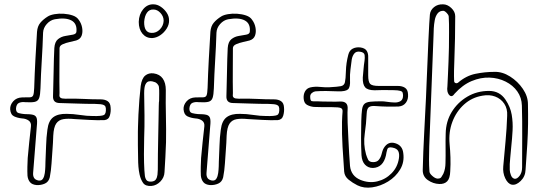

<svg xmlns="http://www.w3.org/2000/svg" viewBox="-20 -749 2492 887"><path d="M201 -673Q212 -680 232 -683.5Q252 -687 274.5 -685.5Q297 -684 316 -677.5Q335 -671 344 -657Q356 -641 359.5 -620.5Q363 -600 357 -584Q351 -568 332 -562Q321 -559 302.5 -555Q284 -551 269.5 -544.5Q255 -538 255 -526Q255 -474 254.5 -422.5Q254 -371 255 -319Q255 -315 254.5 -308.5Q254 -302 259.5 -297.5Q265 -293 282 -293Q329 -294 366.5 -292Q404 -290 445 -290Q465 -290 477.5 -281.5Q490 -273 491 -253Q493 -234 487.5 -215Q482 -196 462 -194Q429 -193 392.5 -195Q356 -197 323 -199Q294 -202 272.5 -198.5Q251 -195 239.5 -178Q228 -161 226 -122Q225 -88 222.5 -57.5Q220 -27 218 7Q217 23 215 38.5Q213 54 210 70Q205 91 187.5 99Q170 107 149 106Q128 104 118.5 92.5Q109 81 107 63Q106 43 106.5 21.5Q107 0 108 -19Q111 -56 115 -92Q119 -128 123 -165Q125 -183 112.5 -192Q100 -201 81 -202Q61 -204 45 -211.5Q29 -219 27 -244Q26 -264 41 -281Q56 -298 82 -299Q107 -299 118.5 -299.5Q130 -300 133.5 -309Q137 -318 138 -343Q140 -408 143.5 -473Q147 -538 151 -602Q153 -628 166.5 -644Q180 -660 201 -673ZM231 -527Q233 -556 248 -568Q263 -580 282.5 -583Q302 -586 317 -589Q332 -592 333 -602Q337 -640 310 -654.5Q283 -669 233 -660Q212 -656 196 -638Q180 -620 179 -598Q177 -534 173 -470Q169 -406 167 -341Q166 -311 161 -296.5Q156 -282 141 -278.5Q126 -275 96 -277Q81 -279 68.5 -274Q56 -269 54 -249Q53 -230 66.5 -226.5Q80 -223 93 -222Q120 -222 133 -218.5Q146 -215 149.5 -203Q153 -191 150 -165Q146 -111 141.5 -57Q137 -3 133 50Q132 64 137.5 73Q143 82 158 85Q172 87 178.5 76.5Q185 66 187 50.5Q189 35 189.5 20Q190 5 190 -2Q192 -39 193 -76.5Q194 -114 199 -150Q204 -191 226 -207.5Q248 -224 288 -223Q317 -223 349 -218Q381 -213 409 -213Q448 -212 459.5 -217.5Q471 -223 469 -249Q468 -258 463 -261.5Q458 -265 453 -266Q445 -268 436.5 -268Q428 -268 420 -269Q379 -269 338 -270.5Q297 -272 256 -273Q223 -273 225 -306Q225 -317 226 -345.5Q227 -374 227.5 -409.5Q228 -445 229 -477Q230 -509 231 -527Z M621 -648Q622 -683 641.5 -706.5Q661 -730 689 -729Q706 -729 722.5 -718Q739 -707 750 -690.5Q761 -674 761 -656Q762 -636 750 -617Q738 -598 720 -586Q702 -574 682 -573Q655 -573 638 -593.5Q621 -614 621 -648ZM646 -648Q645 -598 680 -597Q702 -596 718.5 -613Q735 -630 736 -653Q736 -673 721.5 -689Q707 -705 689 -705Q670 -706 659 -690.5Q648 -675 646 -648ZM630 -352Q635 -387 651 -400Q667 -413 690 -410Q718 -406 732 -386Q746 -366 746 -333Q745 -273 746.5 -212.5Q748 -152 747 -92Q746 -57 744 -23Q742 11 740 46Q739 71 721 89.5Q703 108 680 110Q652 112 641 96Q630 80 625 58Q621 40 619.5 21Q618 2 618 -17Q617 -48 617 -78.5Q617 -109 617 -140Q617 -140 617.5 -162.5Q618 -185 619.5 -219.5Q621 -254 624 -290Q627 -326 630 -352ZM715 -282Q715 -299 715.5 -316Q716 -333 714 -349Q713 -355 706.5 -362Q700 -369 694 -370Q692 -371 684 -373Q676 -375 667 -373Q658 -371 652 -359Q646 -347 646 -318Q647 -266 647.5 -215.5Q648 -165 646 -112Q645 -78 645 -37Q645 4 647 37Q648 47 649 60Q650 73 656 82Q662 91 679 90Q694 89 700 80Q706 71 707.5 58Q709 45 709 35Q709 4 709.5 -37.5Q710 -79 711 -121.5Q712 -164 712.5 -200.5Q713 -237 713.5 -259.5Q714 -282 715 -282Z M1002 -673Q1013 -680 1033 -683.5Q1053 -687 1075.5 -685.5Q1098 -684 1117 -677.5Q1136 -671 1145 -657Q1157 -641 1160.5 -620.5Q1164 -600 1158 -584Q1152 -568 1133 -562Q1122 -559 1103.5 -555Q1085 -551 1070.5 -544.5Q1056 -538 1056 -526Q1056 -474 1055.5 -422.5Q1055 -371 1056 -319Q1056 -315 1055.5 -308.5Q1055 -302 1060.5 -297.5Q1066 -293 1083 -293Q1130 -294 1167.5 -292Q1205 -290 1246 -290Q1266 -290 1278.5 -281.5Q1291 -273 1292 -253Q1294 -234 1288.5 -215Q1283 -196 1263 -194Q1230 -193 1193.5 -195Q1157 -197 1124 -199Q1095 -202 1073.5 -198.5Q1052 -195 1040.5 -178Q1029 -161 1027 -122Q1026 -88 1023.5 -57.5Q1021 -27 1019 7Q1018 23 1016 38.5Q1014 54 1011 70Q1006 91 988.5 99Q971 107 950 106Q929 104 919.5 92.5Q910 81 908 63Q907 43 907.5 21.5Q908 0 909 -19Q912 -56 916 -92Q920 -128 924 -165Q926 -183 913.5 -192Q901 -201 882 -202Q862 -204 846 -211.5Q830 -219 828 -244Q827 -264 842 -281Q857 -298 883 -299Q908 -299 919.5 -299.5Q931 -300 934.5 -309Q938 -318 939 -343Q941 -408 944.5 -473Q948 -538 952 -602Q954 -628 967.5 -644Q981 -660 1002 -673ZM1032 -527Q1034 -556 1049 -568Q1064 -580 1083.5 -583Q1103 -586 1118 -589Q1133 -592 1134 -602Q1138 -640 1111 -654.5Q1084 -669 1034 -660Q1013 -656 997 -638Q981 -620 980 -598Q978 -534 974 -470Q970 -406 968 -341Q967 -311 962 -296.5Q957 -282 942 -278.5Q927 -275 897 -277Q882 -279 869.5 -274Q857 -269 855 -249Q854 -230 867.5 -226.5Q881 -223 894 -222Q921 -222 934 -218.5Q947 -215 950.5 -203Q954 -191 951 -165Q947 -111 942.5 -57Q938 -3 934 50Q933 64 938.5 73Q944 82 959 85Q973 87 979.5 76.5Q986 66 988 50.5Q990 35 990.5 20Q991 5 991 -2Q993 -39 994 -76.5Q995 -114 1000 -150Q1005 -191 1027 -207.5Q1049 -224 1089 -223Q1118 -223 1150 -218Q1182 -213 1210 -213Q1249 -212 1260.5 -217.5Q1272 -223 1270 -249Q1269 -258 1264 -261.5Q1259 -265 1254 -266Q1246 -268 1237.5 -268Q1229 -268 1221 -269Q1180 -269 1139 -270.5Q1098 -272 1057 -273Q1024 -273 1026 -306Q1026 -317 1027 -345.5Q1028 -374 1028.5 -409.5Q1029 -445 1030 -477Q1031 -509 1032 -527Z M1843 -42Q1849 0 1828.5 34Q1808 68 1773 89.5Q1738 111 1699.5 116.5Q1661 122 1631 107Q1609 96 1590.5 81Q1572 66 1570 44Q1566 -10 1562.5 -70.5Q1559 -131 1560 -186Q1561 -218 1562.5 -232Q1564 -246 1554.5 -250Q1545 -254 1513 -254Q1492 -254 1471 -254Q1450 -254 1430 -255Q1412 -257 1398.5 -264.5Q1385 -272 1383 -292Q1381 -312 1389 -326.5Q1397 -341 1413 -345Q1434 -350 1458 -347.5Q1482 -345 1503 -346Q1540 -348 1555 -351Q1570 -354 1573.5 -369Q1577 -384 1578 -420Q1579 -458 1589 -496Q1594 -516 1609 -524Q1624 -532 1644 -530Q1666 -527 1674 -514.5Q1682 -502 1681 -482V-401Q1681 -371 1690 -361.5Q1699 -352 1730 -352H1818Q1838 -352 1851 -343.5Q1864 -335 1865 -314Q1867 -291 1855.5 -275Q1844 -259 1822 -257Q1795 -256 1768.5 -256.5Q1742 -257 1716 -259Q1695 -261 1685 -254.5Q1675 -248 1674 -225Q1672 -178 1665 -130.5Q1658 -83 1671 -36Q1675 -23 1680.5 -11.5Q1686 0 1704 0Q1721 0 1729.5 -10Q1738 -20 1742 -34Q1744 -42 1746.5 -50Q1749 -58 1753 -65Q1773 -98 1807 -87Q1839 -77 1843 -42ZM1586 -182Q1586 -182 1587 -160.5Q1588 -139 1589.5 -106.5Q1591 -74 1593 -40Q1595 -6 1597 18Q1602 64 1645 82Q1684 98 1722.5 89Q1761 80 1789 51.5Q1817 23 1823 -18Q1826 -38 1820 -50.5Q1814 -63 1794 -67Q1773 -72 1769 -58.5Q1765 -45 1763 -31Q1750 25 1703 27Q1681 27 1666.5 12Q1652 -3 1650 -32Q1648 -72 1648 -111Q1648 -150 1649 -190Q1650 -224 1652.5 -242.5Q1655 -261 1663.5 -269Q1672 -277 1690.5 -279Q1709 -281 1743 -281Q1753 -281 1769.5 -278.5Q1786 -276 1802.5 -275.5Q1819 -275 1830.5 -282Q1842 -289 1842 -308Q1842 -314 1840 -321Q1838 -328 1825 -330Q1820 -332 1797 -332.5Q1774 -333 1749 -333Q1724 -333 1711 -332Q1679 -332 1667 -345.5Q1655 -359 1656 -391Q1658 -411 1659.5 -430Q1661 -449 1664 -468Q1666 -482 1664.5 -494.5Q1663 -507 1644 -510Q1626 -513 1617 -502Q1608 -491 1605 -474Q1602 -451 1599 -427.5Q1596 -404 1597 -380Q1599 -346 1587.5 -336Q1576 -326 1542 -327Q1517 -328 1489 -328.5Q1461 -329 1437 -327Q1429 -326 1421 -319.5Q1413 -313 1413 -303Q1413 -284 1419.5 -282Q1426 -280 1445 -281Q1450 -281 1457 -280.5Q1464 -280 1471 -280Q1491 -280 1511.5 -279.5Q1532 -279 1552 -280Q1589 -281 1586 -245Q1585 -229 1585.5 -213.5Q1586 -198 1586 -182Z M2078 -375Q2078 -368 2084 -365.5Q2090 -363 2096 -367Q2133 -399 2176.5 -408Q2220 -417 2265 -417Q2301 -418 2336.5 -395.5Q2372 -373 2395.5 -338.5Q2419 -304 2419 -268Q2420 -221 2419.5 -177Q2419 -133 2416 -82.5Q2413 -32 2408 35Q2407 66 2385.5 87Q2364 108 2344 104Q2326 100 2314 74.5Q2302 49 2305 19Q2310 -38 2315.5 -96.5Q2321 -155 2323 -214Q2325 -247 2309.5 -270Q2294 -293 2267.5 -303Q2241 -313 2209 -307Q2160 -299 2124 -266.5Q2088 -234 2070 -186.5Q2052 -139 2057 -84Q2060 -53 2061 -21.5Q2062 10 2060 42Q2059 75 2046 88.5Q2033 102 2009 101Q1981 100 1956.5 83Q1932 66 1933 35Q1935 -48 1939.5 -131.5Q1944 -215 1948 -298Q1949 -327 1951 -371Q1953 -415 1955 -464.5Q1957 -514 1959 -560Q1961 -606 1963 -639Q1965 -672 1966 -682Q1968 -702 1985 -716Q2002 -730 2027 -729Q2047 -729 2065 -712Q2083 -695 2083 -674Q2083 -622 2082 -571.5Q2081 -521 2079 -469Q2078 -450 2077.5 -422.5Q2077 -395 2078 -375ZM2054 -531Q2054 -566 2054.5 -601.5Q2055 -637 2053 -673Q2052 -681 2043.5 -689.5Q2035 -698 2030 -699Q2012 -700 2002 -687.5Q1992 -675 1988.5 -656Q1985 -637 1984 -618.5Q1983 -600 1983 -589Q1978 -459 1973 -330Q1968 -201 1963 -72Q1962 -42 1962 -13Q1962 16 1964 44Q1965 53 1977.5 64Q1990 75 2000 76Q2014 77 2019 69Q2024 61 2028 54Q2033 43 2035.5 30Q2038 17 2038 5Q2039 -29 2038.5 -63.5Q2038 -98 2039 -132Q2040 -188 2067 -232Q2094 -276 2139 -302.5Q2184 -329 2239 -329Q2288 -329 2315 -289Q2338 -255 2344 -219Q2350 -183 2348 -146Q2346 -109 2342 -72Q2340 -45 2337 -18Q2334 9 2335 36Q2335 46 2340.5 60.5Q2346 75 2358 77Q2369 78 2380.5 63Q2392 48 2392 24Q2392 -47 2392.5 -118.5Q2393 -190 2391 -261Q2390 -298 2370 -326.5Q2350 -355 2316 -372Q2282 -389 2241.5 -390.5Q2201 -392 2159 -374.5Q2117 -357 2080 -316Q2070 -301 2060.5 -306Q2051 -311 2047 -327Q2045 -338 2047 -351Q2048 -374 2049.5 -404Q2051 -434 2052 -463.5Q2053 -493 2053.5 -512Q2054 -531 2054 -531Z"/></svg>

Font: Shizuru
Style: Regular
Weight: 400
Version: Version 1.000